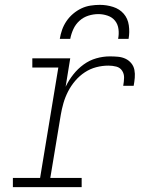

<svg xmlns="http://www.w3.org/2000/svg" viewBox="-20 -770 640 790"><path d="M33 0V-38H145L220 -492H113V-530H269L250 -413Q263 -440 281.5 -463.5Q300 -487 324 -504.5Q348 -522 376 -530Q404 -538 432 -538Q449 -538 465.5 -536.5Q482 -535 496 -528.5Q510 -522 520 -510Q530 -498 533 -482.5Q536 -467 534.5 -450Q533 -433 530 -417H487Q490 -433 490.5 -449.5Q491 -466 482.5 -479Q474 -492 458.5 -496Q443 -500 426 -500Q401 -500 376 -493.5Q351 -487 329 -472.5Q307 -458 289.5 -437.5Q272 -417 260 -393.5Q248 -370 241 -345.5Q234 -321 230 -297L187 -38H316V0ZM226 -610Q229 -629 235.5 -647.5Q242 -666 253.5 -683Q265 -700 281 -713.5Q297 -727 315 -735.5Q333 -744 352.5 -747Q372 -750 391 -750Q419 -750 445.5 -741.5Q472 -733 489 -713.5Q506 -694 510 -666Q514 -638 509 -610H466Q470 -630 467.5 -650Q465 -670 453.5 -684.5Q442 -699 423 -705.5Q404 -712 385 -712Q364 -712 343.5 -705.5Q323 -699 307 -684.5Q291 -670 282 -650.5Q273 -631 269 -610Z"/></svg>

Font: Iosevka Slab XLtExObl
Style: Regular
Weight: 200
Width: 7
Italic angle: -9°
Monospace: yes
Designer: Belleve Invis
Foundry: Belleve Invis
Version: Version 11.1.1; ttfautohint (v1.8.3)